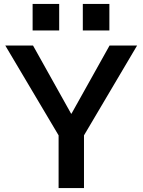

<svg xmlns="http://www.w3.org/2000/svg" viewBox="-20 -963 730 983"><path d="M280 -270 7 -730H149L344 -381H346L541 -730H682L410 -270V0H280ZM404 -943H540V-807H404ZM147 -943H283V-807H147Z"/></svg>

Font: Enso SemiBold
Style: Regular
Weight: 600
Designer: Coji Morishita
Foundry: UNDERFOREST DESIGN
Version: Version 1.000